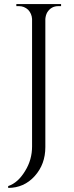

<svg xmlns="http://www.w3.org/2000/svg" viewBox="-20 -720 364 940"><path d="M279 -690C279 -690 279 -700 279 -700C279 -700 60 -700 60 -700C60 -700 60 -690 60 -690C60 -690 73 -690 73 -690C73 -690 73 -690 73 -690C90 -690 105 -684 118 -672C130 -659 136 -644 137 -627C137 -627 137 -3 137 -3C137 -3 137 -3 137 -3C137 40 126 80 103 117C80 155 53 180 20 191C20 191 20 200 20 200C20 200 20 200 20 200C71 200 115 181 150 142C185 103 202 56 202 0C202 0 202 -627 202 -627C202 -627 202 -627 202 -627C203 -639 206 -650 211 -659C211 -659 211 -659 211 -659C224 -680 242 -690 266 -690C266 -690 279 -690 279 -690Z"/></svg>

Font: Cinzel Utterance
Style: Regular
Weight: 500
Designer: Natanael Gama
Foundry: ""
Version: ""